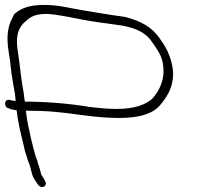

<svg xmlns="http://www.w3.org/2000/svg" viewBox="-39 -710 840 765"><path d="M-3 -278C6 -274 14 -272 27 -271C29 -259 30 -248 32 -237L39 -199L55 -132C58 -121 59 -111 62 -103C65 -92 71 -77 73 -68L79 -53C81 -44 87 -25 89 -16C91 -9 94 -1 102 10L111 24C125 46 154 32 140 10L132 -4C128 -10 125 -14 125 -16C123 -25 117 -48 113 -56C112 -61 111 -66 109 -71L103 -87C101 -92 100 -98 98 -106C96 -114 93 -122 91 -132L83 -164C81 -174 79 -186 76 -198C70 -222 67 -246 64 -269H70C97 -269 143 -268 184 -264C270 -256 342 -240 437 -240C527 -240 574 -262 597 -289C623 -319 646 -354 650 -400C655 -444 636 -498 613 -534L598 -556C567 -602 522 -627 457 -643C395 -651 348 -660 291 -669C234 -678 188 -693 120 -690C64 -687 41 -673 18 -654L10 -638C-8 -605 -14 -564 -5 -508C0 -476 4 -447 7 -415L15 -367C19 -347 23 -326 23 -307C11 -309 8 -310 -1 -312C-23 -316 -26 -282 -3 -278ZM60 -305C60 -309 59 -313 58 -318C57 -333 54 -349 51 -365C43 -411 40 -458 32 -504C25 -553 27 -586 53 -616L70 -631C88 -648 120 -660 177 -652C213 -647 242 -641 278 -634C336 -622 389 -617 448 -608C508 -597 545 -577 568 -541L583 -519C588 -512 591 -506 594 -501C611 -474 614 -436 612 -412C607 -371 590 -342 567 -316C540 -293 498 -276 426 -276C384 -276 352 -280 317 -284C235 -298 142 -305 62 -305Z"/></svg>

Font: Stray Cat
Style: SuExtOpObl
Weight: 400
Version: Version 1.0